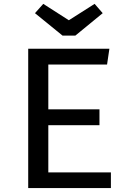

<svg xmlns="http://www.w3.org/2000/svg" viewBox="-20 -954 655 974"><path d="M523.1 -626.7H225.1V-399.5H484.6V-319H225.1V-79.5H542.6V0H123.1V-706.7H534.9ZM329.2 -851.3 460 -934.4 501 -887.2 362.1 -773.3H297.4L157.4 -887.2L199.5 -934.4Z"/></svg>

Font: Fira Code Fixed Retina
Style: Regular
Weight: 450
Monospace: yes
Designer: Carrois Corporate, Edenspiekermann AG, Nikita Prokopov
Foundry: Carrois Corporate, Edenspiekermann AG, Nikita Prokopov
Version: Version 5.002